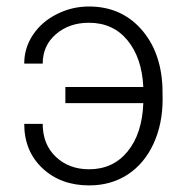

<svg xmlns="http://www.w3.org/2000/svg" viewBox="-20 -558 575 588"><path d="M252.4 -488.3Q191.9 -488.3 151.4 -453.4Q110.8 -418.5 110.8 -363.3H54.2Q54.2 -411.1 80.8 -451.2Q107.4 -491.2 153.8 -514.6Q200.2 -538.1 252.4 -538.1Q349.6 -538.1 411.1 -470Q472.7 -401.9 477.5 -291.5L478 -253.9Q478 -177.7 449.7 -116.9Q421.4 -56.2 370.6 -23.2Q319.8 9.8 252.9 9.8Q166 9.8 110.1 -42.7Q54.2 -95.2 54.2 -178.7H110.8Q110.8 -115.7 151.1 -77.6Q191.4 -39.6 252.9 -39.6Q326.2 -39.6 370.8 -94.2Q415.5 -148.9 418.9 -242.2H180.2V-291.5H418.9Q414.6 -380.9 370.4 -434.6Q326.2 -488.3 252.4 -488.3Z"/></svg>

Font: Roboto Light
Style: Regular
Weight: 300
Designer: Google
Version: Version 2.134; 2016; ttfautohint (v1.6)